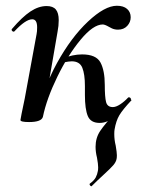

<svg xmlns="http://www.w3.org/2000/svg" viewBox="-20 -416 495 667"><path d="M297 231Q295 231 292.5 227.5Q290 224 292 222Q307 211 312.5 200.5Q318 190 320 178Q321 174 321 165Q321 154 317 132Q312 112 312 94Q312 63 328 39Q344 15 384 -28Q408 -52 429 -77L437 -68Q406 -35 394.5 -15.5Q383 4 378 34Q377 39 377 50Q377 70 382 90Q386 114 386 123Q386 132 385 136Q383 147 373.5 158Q364 169 341 190Q317 212 298 231ZM386 -396Q409 -396 421.5 -385Q434 -374 434 -356Q434 -339 422 -326Q410 -313 390 -313Q378 -313 368.5 -317.5Q359 -322 358 -323Q344 -331 337 -331Q304 -331 260 -278Q216 -225 179 -149Q142 -73 129 -10L112 -12Q129 -108 178 -197Q227 -286 285.5 -341Q344 -396 386 -396ZM51 1 55 -21Q65 -68 66 -74L107 -297Q109 -306 109 -321Q109 -349 92 -349Q69 -349 30 -307Q29 -306 27 -306Q24 -306 21.5 -309.5Q19 -313 22 -316Q57 -357 85.5 -376Q114 -395 142 -395Q164 -395 174 -383Q184 -371 184 -346Q184 -326 180 -306L129 -10Q124 8 81 8Q51 8 51 1ZM275 -86V-117Q275 -158 266 -180.5Q257 -203 229 -203Q220 -203 200 -199L196 -212Q232 -227 265 -227Q314 -227 329 -199Q344 -171 344 -121Q344 -79 348.5 -61.5Q353 -44 372 -44Q383 -44 397.5 -53.5Q412 -63 425 -77Q426 -78 428 -78Q432 -78 434 -74.5Q436 -71 433 -68Q396 -25 373.5 -7Q351 11 326 11Q295 11 285 -13Q275 -37 275 -86Z"/></svg>

Font: Cormorant Garamond SemiBold
Style: Italic
Weight: 600
Italic angle: -10°
Designer: Christian Thalmann (Catharsis Fonts)
Foundry: Catharsis Fonts
Version: Version 4.000